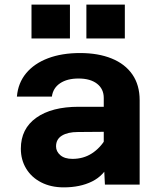

<svg xmlns="http://www.w3.org/2000/svg" viewBox="-20 -797 690 829"><path d="M433 0 428 -100V-374Q428 -413 399 -435.5Q370 -458 319 -458Q270 -458 239.5 -437.5Q209 -417 204 -380H53Q58 -439 93 -481Q128 -523 187.5 -545.5Q247 -568 326 -568Q404 -568 462 -544.5Q520 -521 551.5 -475.5Q583 -430 583 -364V0ZM255 12Q200 12 158 -9.5Q116 -31 93 -69Q70 -107 70 -155Q70 -241 136.5 -288.5Q203 -336 320 -336H443V-228L316 -227Q273 -227 247.5 -211.5Q222 -196 222 -165Q222 -143 240.5 -127Q259 -111 293 -111Q340 -111 376.5 -134.5Q413 -158 437 -199L454 -94Q429 -39 377.5 -13.5Q326 12 255 12ZM353 -631V-777H519V-631ZM116 -631V-777H282V-631Z"/></svg>

Font: Azeret Mono Thin
Style: Bold
Weight: 700
Version: Version 1.002